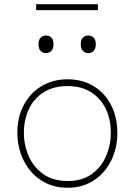

<svg xmlns="http://www.w3.org/2000/svg" viewBox="-20 -879 637 908"><path d="M300 9Q244 9 200 -12Q156 -33 125.2 -69.2Q94.5 -105.5 78.2 -152.5Q62 -199.5 62 -251Q62 -325 92.2 -382Q122.5 -439 176.2 -471.5Q230 -504 300 -504Q354 -504 397.2 -485Q440.5 -466 471.5 -431.5Q502.5 -397 518.8 -351Q535 -305 535 -251Q535 -178.5 505.8 -119.5Q476.5 -60.5 423.5 -25.8Q370.5 9 300 9ZM300 -23Q368.5 -23 413.8 -55.8Q459 -88.5 481.5 -140.5Q504 -192.5 504 -251Q504 -316.5 479.2 -366.2Q454.5 -416 408.8 -444Q363 -472 300 -472Q232.5 -472 186.2 -442.5Q140 -413 116.5 -362.8Q93 -312.5 93 -251Q93 -192.5 115.8 -140.5Q138.5 -88.5 184.5 -55.8Q230.5 -23 300 -23ZM397 -628Q382 -628 372 -638.5Q362 -649 362 -669Q362 -691 372.2 -701Q382.5 -711 398 -711Q414 -711 423.5 -700.5Q433 -690 433 -669Q433 -649 423.2 -638.5Q413.5 -628 397 -628ZM197 -628Q182 -628 172 -638.5Q162 -649 162 -669Q162 -691 172.2 -701Q182.5 -711 198 -711Q214 -711 223.5 -700.5Q233 -690 233 -669Q233 -649 223.2 -638.5Q213.5 -628 197 -628ZM151 -831V-859Q184 -859 220.8 -859Q257.5 -859 297 -859Q337 -859 373.5 -859Q410 -859 443 -859V-831Q410 -831 373.5 -831Q337 -831 297 -831Q257.5 -831 220.8 -831Q184 -831 151 -831Z"/></svg>

Font: Commissioner Thin
Style: Regular
Weight: 100
Designer: Kostas Bartsokas
Foundry: Kostas Bartsokas
Version: Version 1.001;gftools[0.9.23]